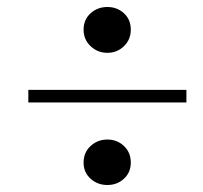

<svg xmlns="http://www.w3.org/2000/svg" viewBox="-20 -600 580 549"><path d="M287 -449Q259 -449 239 -468Q219 -487 219 -515Q219 -544 239 -562Q259 -580 287 -580Q315 -580 334.5 -562Q354 -544 354 -515Q354 -487 334.5 -468Q315 -449 287 -449ZM61 -307V-343H513V-307ZM287 -71Q259 -71 239 -89Q219 -107 219 -135Q219 -164 239 -182.5Q259 -201 287 -201Q315 -201 334.5 -182.5Q354 -164 354 -135Q354 -107 334.5 -89Q315 -71 287 -71Z"/></svg>

Font: DM Serif Text
Style: Italic
Weight: 400
Italic angle: -12°
Designer: Colophon Foundry, Frank Grießhammer
Foundry: Colophon Foundry
Version: Version 5.100; ttfautohint (v1.8.2)